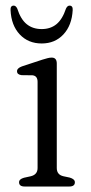

<svg xmlns="http://www.w3.org/2000/svg" viewBox="-20 -680 330 700"><path d="M187 -448.5V-67.5Q187 -43 211 -37.5L234.5 -32.5Q253 -27 253 -15.5Q253 0 232.5 0H70Q49.5 0 49.5 -15.5Q49.5 -27 67.5 -32L92.5 -37.5Q117 -43.5 117 -67.5V-381.5Q117 -403.5 98.5 -405.5L58 -406Q42 -408.5 42 -420Q42 -431.5 60 -438L134.5 -462.5Q145 -465.5 153 -467.8Q161 -470 168.5 -470Q187 -470 187 -448.5ZM132 -574Q164 -574 185.8 -591.8Q207.5 -609.5 220.5 -648.5Q225.5 -659.5 233.5 -659.5Q246 -659.5 245 -643Q242 -587.5 211.2 -554.5Q180.5 -521.5 132 -521.5Q83 -521.5 52 -554.5Q21 -587.5 18.5 -643Q17.5 -659.5 30 -659.5Q38 -659.5 43 -648.5Q55.5 -609.5 77.5 -591.8Q99.5 -574 132 -574Z"/></svg>

Font: Fraunces 9pt S050 Light
Style: Regular
Weight: 300
Version: Version 1.000; ttfautohint (v1.8.3)